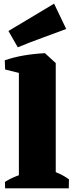

<svg xmlns="http://www.w3.org/2000/svg" viewBox="-20 -1027 411 1047"><path d="M83 0V-679L225 -737L284 -683V0ZM8 0 7 -35Q39 -55 73.5 -68Q108 -81 139 -88L131 0ZM176 0 209 -115Q242 -105 283.5 -88.5Q325 -72 356 -49L355 0ZM8 -648 6 -698Q54 -715 109.5 -724.5Q165 -734 225 -737L220 -651L133 -617ZM77 -769 26 -858 275 -1007 341 -869Q278 -845 208.5 -820Q139 -795 77 -769Z"/></svg>

Font: Eczar ExtraBold
Style: Regular
Weight: 800
Designer: Vaibhav Singh
Foundry: Rosetta Type Foundry
Version: Version 2.000